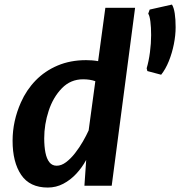

<svg xmlns="http://www.w3.org/2000/svg" viewBox="-20 -834 808 862"><path d="M703.5 -498.5 641.5 -515 638.5 -527.5Q648 -559.5 653.2 -599.2Q658.5 -639 658.5 -676.5Q658.5 -711 655.2 -737Q652 -763 645.5 -772.5L652 -791L752 -813.5Q760.5 -800 764.5 -773.8Q768.5 -747.5 768.5 -712Q768.5 -675.5 760.5 -635.5Q752.5 -595.5 738 -559.5Q723.5 -523.5 703.5 -498.5ZM194.5 8Q113.5 8 75 -49Q36.5 -106 36.5 -202Q36.5 -290.5 74 -374.5Q98.5 -430 140 -472.8Q181.5 -515.5 238.8 -539.8Q296 -564 366.5 -564Q379 -564 392.8 -563Q406.5 -562 420.5 -559.5L453 -799H586.5L481.5 0H359L367 -116Q348.5 -82 322.5 -54Q296.5 -26 264.2 -9Q232 8 194.5 8ZM234.5 -90Q255.5 -90 276.5 -105.8Q297.5 -121.5 317 -146.5Q336.5 -171.5 352 -198.5Q367.5 -225.5 378 -248.5L408 -469.5Q384 -478 353 -478Q297 -478 258 -438Q218.5 -397.5 198.5 -336.5Q178.5 -275.5 178.5 -213Q178.5 -176.5 184 -148.8Q189.5 -121 201.8 -105.5Q214 -90 234.5 -90Z"/></svg>

Font: Merriweather Sans SemiBold
Style: Italic
Weight: 600
Italic angle: -7.5°
Designer: Eben Sorkin
Foundry: Eben Sorkin
Version: Version 2.001